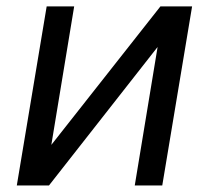

<svg xmlns="http://www.w3.org/2000/svg" viewBox="-20 -565 637 585"><path d="M136.4 -123.6 468.8 -545.5H565.3L474.4 0H390.6L460.2 -421.9L129.3 0H31.2L122.2 -545.5H206Z"/></svg>

Font: Inter UI
Style: Italic
Weight: 400
Italic angle: -9.39999°
Designer: Rasmus Andersson
Foundry: rsms
Version: 3.2;8d6f07862